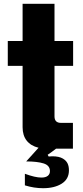

<svg xmlns="http://www.w3.org/2000/svg" viewBox="-20 -783 438 1011"><path d="M365 -436H267V-170Q267 -136 301 -136H364V0H275Q252 18 231 32L236 41Q243 40 256 40Q291 40 311 52Q328 62 335.5 77Q343 92 343 114Q343 160 305 184Q267 208 207 208Q159 208 111 193V132Q165 152 198 152Q220 152 231.5 143Q243 134 243 118Q243 88 209.5 77.5Q176 67 118 67L183 -5Q142 -15 120.5 -42.5Q99 -70 99 -113V-436H21V-567H99V-763H267V-567H365Z"/></svg>

Font: Open Sauce Sans Black
Style: Regular
Weight: 900
Designer: Alfredo Marco Pradil
Foundry: Creative Sauce Fz LLC
Version: Version 1.477